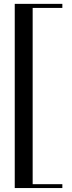

<svg xmlns="http://www.w3.org/2000/svg" viewBox="-20 -800 364 970"><path d="M54.5 150V-780.5H145V150ZM54.5 150V130.5H295V150ZM54.5 -760V-780.5H295V-760Z"/></svg>

Font: Bodoni Moda
Style: Regular
Weight: 400
Designer: Owen Earl
Foundry: indestructible type
Version: Version 2.005